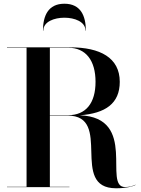

<svg xmlns="http://www.w3.org/2000/svg" viewBox="-20 -1004 759 1030"><path d="M438.5 -840H440.5C440.5 -918.5 413 -984 325.5 -984C238 -984 210.5 -918.5 210.5 -840H212.5C212.5 -888 271.5 -909 325.5 -909C379.5 -909 438.5 -888 438.5 -840ZM17.5 -2V0H352.5V-2H247.5V-384H342.5C588.5 -384 349.5 6 602.5 6C654.5 6 691.5 -3 707.5 -12L706.5 -13C692.5 -6 672 -0.5 651 -0.5C530 -0.5 722 -374 408 -385.5C545.5 -395.5 622.5 -448.5 622.5 -565C622.5 -695 516 -750 357.5 -750H17.5V-748H122.5V-2ZM345 -748C441 -748 492.5 -679 492.5 -565C492.5 -451 441 -386 345 -386H247.5V-748Z"/></svg>

Font: Bodoni* 96pt Medium
Style: Regular
Weight: 500
Version: Version 2.3